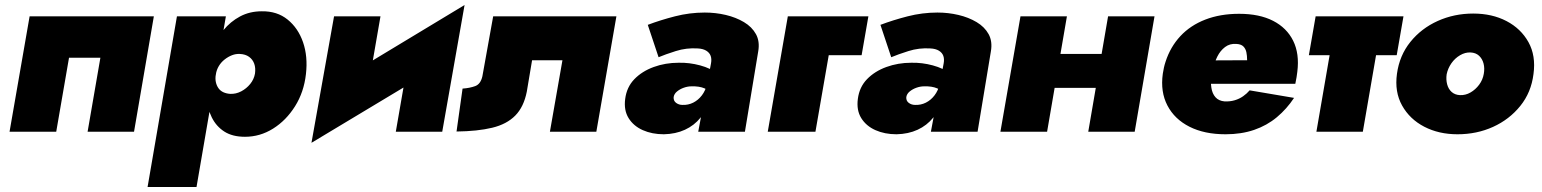

<svg xmlns="http://www.w3.org/2000/svg" viewBox="-20 -525 6145 765"><path d="M593 -460H98L18 0H204L255 -295H380L329 0H514Z M763 220 880 -460H685L568 220ZM1199 -230Q1207 -300 1187.5 -356.5Q1168 -413 1126 -447Q1084 -481 1023 -480Q975 -480 936.5 -459.5Q898 -439 870 -404.5Q842 -370 825 -325.5Q808 -281 802 -231Q796 -183 801 -138.5Q806 -94 823.5 -58Q841 -22 873.5 -1Q906 20 956 20Q1016 20 1068 -12.5Q1120 -45 1155.5 -101.5Q1191 -158 1199 -230ZM996 -232Q992 -209 977 -190.5Q962 -172 941 -161Q920 -150 897 -151Q882 -152 870 -157.5Q858 -163 850.5 -173.5Q843 -184 840 -198Q837 -212 840 -229Q843 -247 852 -262Q861 -277 875 -288Q889 -299 904.5 -305Q920 -311 936 -310Q958 -309 972.5 -298.5Q987 -288 993 -271Q999 -254 996 -232Z M1787 -296 1831 -505 1266 -164 1221 44ZM1496 -460H1311L1221 44L1437 -120ZM1831 -505 1616 -340 1557 0H1742Z M2436 -460H1945L1902 -221Q1895 -190 1873.5 -182Q1852 -174 1823 -172L1799 -1Q1883 -2 1941 -16Q1999 -30 2033 -64.5Q2067 -99 2079 -160L2100 -285H2221L2171 0H2356Z M2664 -138Q2666 -151 2677.5 -160.5Q2689 -170 2704.5 -175.5Q2720 -181 2735 -181Q2766 -182 2787 -173Q2808 -164 2827 -147L2838 -232Q2812 -253 2769.5 -264.5Q2727 -276 2684 -275Q2631 -275 2584.5 -258Q2538 -241 2507.5 -209.5Q2477 -178 2471 -131Q2465 -86 2484.5 -54.5Q2504 -23 2541 -6.5Q2578 10 2625 10Q2672 9 2709 -8Q2746 -25 2771 -56Q2796 -87 2805 -129L2797 -190Q2791 -164 2776.5 -145Q2762 -126 2742 -116Q2722 -106 2699 -107Q2685 -107 2674 -115Q2663 -123 2664 -138ZM2604 -297Q2630 -308 2672.5 -321.5Q2715 -335 2760 -332Q2781 -331 2794 -323Q2807 -315 2811.5 -302.5Q2816 -290 2813 -273L2762 0H2948L3001 -320Q3008 -360 2992 -389Q2976 -418 2944 -437Q2912 -456 2871.5 -465.5Q2831 -475 2788 -475Q2728 -475 2669.5 -460Q2611 -445 2561 -426Z M3119 -460 3039 0H3229L3282 -305H3413L3440 -460Z M3591 -138Q3593 -151 3604.5 -160.5Q3616 -170 3631.5 -175.5Q3647 -181 3662 -181Q3693 -182 3714 -173Q3735 -164 3754 -147L3765 -232Q3739 -253 3696.5 -264.5Q3654 -276 3611 -275Q3558 -275 3511.5 -258Q3465 -241 3434.5 -209.5Q3404 -178 3398 -131Q3392 -86 3411.5 -54.5Q3431 -23 3468 -6.5Q3505 10 3552 10Q3599 9 3636 -8Q3673 -25 3698 -56Q3723 -87 3732 -129L3724 -190Q3718 -164 3703.5 -145Q3689 -126 3669 -116Q3649 -106 3626 -107Q3612 -107 3601 -115Q3590 -123 3591 -138ZM3531 -297Q3557 -308 3599.5 -321.5Q3642 -335 3687 -332Q3708 -331 3721 -323Q3734 -315 3738.5 -302.5Q3743 -290 3740 -273L3689 0H3875L3928 -320Q3935 -360 3919 -389Q3903 -418 3871 -437Q3839 -456 3798.5 -465.5Q3758 -475 3715 -475Q3655 -475 3596.5 -460Q3538 -445 3488 -426Z M4042 -175H4426L4450 -310H4066ZM4395 -460 4316 0H4501L4580 -460ZM4046 -460 3966 0H4152L4231 -460Z M4713 -191H5141Q5144 -205 5146 -217.5Q5148 -230 5149 -239Q5158 -311 5132.5 -362.5Q5107 -414 5052.5 -442Q4998 -470 4917 -470Q4842 -470 4782.5 -447Q4723 -424 4683 -381Q4643 -338 4624 -279Q4620 -267 4617.5 -255.5Q4615 -244 4613 -231Q4603 -159 4631.5 -104.5Q4660 -50 4719.5 -20Q4779 10 4863 10Q4926 10 4977 -7.5Q5028 -25 5067.5 -58Q5107 -91 5136 -135L4959 -165Q4948 -152 4933 -141.5Q4918 -131 4899.5 -125.5Q4881 -120 4859 -121Q4836 -123 4823 -137.5Q4810 -152 4806.5 -176Q4803 -200 4806 -230L4813 -250Q4819 -277 4830.5 -300Q4842 -323 4861 -337.5Q4880 -352 4906 -350Q4925 -349 4934 -340Q4943 -331 4946 -317Q4949 -303 4949 -285L4727 -284Z M5222 -460 5195 -305H5545L5572 -460ZM5301 -440 5225 0H5410L5486 -440Z M5546 -231Q5536 -159 5566.5 -104.5Q5597 -50 5655 -20Q5713 10 5787 10Q5864 10 5929 -19.5Q5994 -49 6037.5 -103Q6081 -157 6090 -230Q6100 -303 6070 -357Q6040 -411 5982.5 -441Q5925 -471 5850 -471Q5774 -471 5708.5 -441.5Q5643 -412 5599.5 -358Q5556 -304 5546 -231ZM5744 -229Q5749 -253 5763 -273Q5777 -293 5797.5 -305Q5818 -317 5839 -316Q5860 -315 5873 -303Q5886 -291 5891 -272Q5896 -253 5892 -231Q5888 -207 5873.5 -187.5Q5859 -168 5839 -156.5Q5819 -145 5797 -146Q5777 -147 5764 -158.5Q5751 -170 5746 -189Q5741 -208 5744 -229Z"/></svg>

Font: Jost Black
Style: Italic
Weight: 900
Italic angle: -5°
Version: Version 3.710